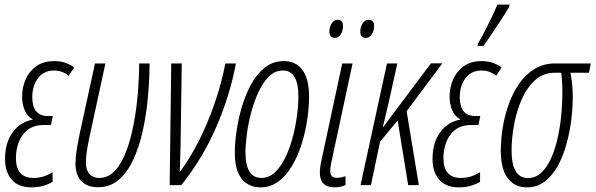

<svg xmlns="http://www.w3.org/2000/svg" viewBox="-20 -806 2593 836"><path d="M117.7 9.8Q60.1 9.8 31 -23.7Q2 -57.1 2 -113.8Q2 -184.1 34.9 -229.5Q67.9 -274.9 121.1 -284.7L121.6 -287.1Q99.1 -299.3 87.6 -325.9Q76.2 -352.5 76.2 -384.8Q76.2 -425.3 91.8 -460.7Q107.4 -496.1 138.4 -518.1Q169.4 -540 215.8 -540Q242.2 -540 264.4 -532.5Q286.6 -524.9 302.7 -512.2L279.3 -476.1Q267.1 -486.3 250.7 -492.7Q234.4 -499 214.8 -499Q171.4 -499 146 -466.3Q120.6 -433.6 120.6 -382.8Q120.6 -300.8 188.5 -300.8H210L201.7 -261.7H171.4Q127 -261.7 100.1 -240.2Q73.2 -218.8 61.3 -185.8Q49.3 -152.8 49.3 -118.7Q49.3 -31.2 125.5 -31.2Q148.9 -31.2 168.9 -37.6Q189 -43.9 209 -56.2V-14.2Q190.9 -3.4 167.7 3.2Q144.5 9.8 117.7 9.8Z M407.2 9.3Q359.4 9.3 334 -17.8Q308.6 -44.9 308.6 -93.8Q308.6 -119.6 313.7 -151.6Q318.8 -183.6 326.2 -220.2L393.6 -529.8H439L371.1 -216.3Q363.8 -183.6 358.9 -152.8Q354 -122.1 354 -98.6Q354 -65.9 369.6 -48.6Q385.3 -31.2 411.6 -31.2Q451.7 -31.2 481 -63.2Q510.3 -95.2 530.3 -148.9Q550.3 -202.6 562.5 -268.1Q574.7 -333.5 580.3 -401.6Q585.9 -469.7 585.9 -529.8H631.3Q630.9 -458.5 624 -382.8Q617.2 -307.1 601.8 -237.3Q586.4 -167.5 560.8 -111.8Q535.2 -56.2 497.3 -23.4Q459.5 9.3 407.2 9.3Z M718.8 0 725.6 -529.8H771.5L766.1 -167.5Q765.1 -137.7 764.4 -110.1Q763.7 -82.5 762.7 -56.6Q808.1 -117.7 846.7 -194.3Q885.3 -271 914.8 -356.7Q944.3 -442.4 961.4 -529.8H1007.3Q981 -389.6 921.4 -252.4Q861.8 -115.2 769.5 0Z M1114.7 9.8Q1062.5 9.8 1032.5 -27.3Q1002.4 -64.5 1002.4 -142.6Q1002.4 -180.7 1009.5 -231.9Q1016.6 -283.2 1032 -336.9Q1047.4 -390.6 1072.3 -436.8Q1097.2 -482.9 1132.8 -511.5Q1168.5 -540 1216.3 -540Q1267.6 -540 1296.6 -501.7Q1325.7 -463.4 1325.7 -385.7Q1325.7 -338.4 1317.6 -284.4Q1309.6 -230.5 1293.2 -178.5Q1276.9 -126.5 1251.7 -84Q1226.6 -41.5 1192.4 -15.9Q1158.2 9.8 1114.7 9.8ZM1118.2 -31.2Q1150.9 -31.2 1176.8 -55.4Q1202.6 -79.6 1221.9 -119.1Q1241.2 -158.7 1253.9 -206.1Q1266.6 -253.4 1272.9 -300.8Q1279.3 -348.1 1279.3 -386.7Q1279.3 -499 1211.4 -499Q1177.2 -499 1150.9 -472.9Q1124.5 -446.8 1105.2 -404.8Q1085.9 -362.8 1073.2 -314.5Q1060.5 -266.1 1054.7 -220.5Q1048.8 -174.8 1048.8 -142.6Q1048.8 -31.2 1118.2 -31.2Z M1436.5 9.8Q1372.6 9.8 1372.6 -54.7Q1372.6 -76.7 1381.3 -115.7L1470.2 -529.8H1515.1L1425.8 -113.3Q1418 -81.1 1418 -62.5Q1418 -31.7 1446.3 -31.7Q1464.4 -31.7 1484.4 -39.1V0Q1474.1 4.4 1461.7 7.1Q1449.2 9.8 1436.5 9.8ZM1573.2 -641.1Q1548.8 -641.1 1548.8 -668.9Q1548.8 -687 1558.3 -703.4Q1567.9 -719.7 1585.4 -719.7Q1608.9 -719.7 1608.9 -692.4Q1608.9 -673.8 1599.4 -657.5Q1589.8 -641.1 1573.2 -641.1ZM1438.5 -641.1Q1414.1 -641.1 1414.1 -668.9Q1414.1 -687 1423.6 -703.4Q1433.1 -719.7 1450.2 -719.7Q1473.6 -719.7 1473.6 -692.4Q1473.6 -673.8 1464.1 -657.5Q1454.6 -641.1 1438.5 -641.1Z M1549.8 0 1665 -529.8H1710L1675.3 -372.6Q1668.5 -344.7 1661.4 -313Q1654.3 -281.2 1647 -253.4H1648.9L1856.4 -530.3H1906.2L1750.5 -321.8L1803.7 0H1757.3L1711.4 -281.2L1634.8 -189L1595.2 0Z M1979 9.8Q1921.4 9.8 1892.3 -23.7Q1863.3 -57.1 1863.3 -113.8Q1863.3 -184.1 1896.2 -229.5Q1929.2 -274.9 1982.4 -284.7L1982.9 -287.1Q1960.4 -299.3 1949 -325.9Q1937.5 -352.5 1937.5 -384.8Q1937.5 -425.3 1953.1 -460.7Q1968.8 -496.1 1999.8 -518.1Q2030.8 -540 2077.1 -540Q2103.5 -540 2125.7 -532.5Q2147.9 -524.9 2164.1 -512.2L2140.6 -476.1Q2128.4 -486.3 2112.1 -492.7Q2095.7 -499 2076.2 -499Q2032.7 -499 2007.3 -466.3Q1981.9 -433.6 1981.9 -382.8Q1981.9 -300.8 2049.8 -300.8H2071.3L2063 -261.7H2032.7Q1988.3 -261.7 1961.4 -240.2Q1934.6 -218.8 1922.6 -185.8Q1910.6 -152.8 1910.6 -118.7Q1910.6 -31.2 1986.8 -31.2Q2010.3 -31.2 2030.3 -37.6Q2050.3 -43.9 2070.3 -56.2V-14.2Q2052.2 -3.4 2029.1 3.2Q2005.9 9.8 1979 9.8ZM2059.1 -606 2061 -616.2Q2073.7 -637.2 2090.1 -668.7Q2106.4 -700.2 2121.6 -731.9Q2136.7 -763.7 2145.5 -786.1H2198.7L2196.8 -775.9Q2190.4 -764.2 2175.8 -741Q2161.1 -717.8 2143.3 -691.2Q2125.5 -664.6 2109.6 -641.4Q2093.8 -618.2 2085 -606Z M2273.9 9.8Q2220.2 9.8 2190.4 -30.5Q2160.6 -70.8 2160.6 -149.4Q2160.6 -197.3 2168.9 -249.8Q2177.2 -302.2 2195.1 -352.1Q2212.9 -401.9 2240.7 -441.9Q2268.6 -481.9 2307.6 -505.9Q2346.7 -529.8 2397.5 -529.8H2552.7L2544.4 -489.3H2463.9Q2467.8 -468.3 2470.9 -441.4Q2474.1 -414.6 2474.1 -387.7Q2474.1 -339.4 2467.5 -285.2Q2460.9 -231 2446.5 -178.7Q2432.1 -126.5 2408.7 -83.7Q2385.3 -41 2351.8 -15.6Q2318.4 9.8 2273.9 9.8ZM2278.8 -30.8Q2312.5 -30.8 2337.4 -54.4Q2362.3 -78.1 2379.9 -117.7Q2397.5 -157.2 2408.2 -205.6Q2418.9 -253.9 2423.8 -303.7Q2428.7 -353.5 2428.7 -397Q2428.7 -449.7 2423.8 -489.3H2395Q2345.2 -489.3 2309.8 -457Q2274.4 -424.8 2251.7 -373.3Q2229 -321.8 2218.3 -262.9Q2207.5 -204.1 2207.5 -150.4Q2207.5 -30.8 2278.8 -30.8Z"/></svg>

Font: Open Sans Condensed Light
Style: Italic
Weight: 300
Width: 3
Italic angle: -12°
Designer: Monotype Design Team
Foundry: Monotype Imaging Inc.
Version: Version 3.000; ttfautohint (v1.8.4)